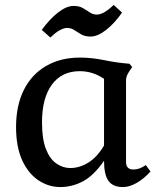

<svg xmlns="http://www.w3.org/2000/svg" viewBox="-20 -743 644 777"><path d="M224 14Q177 14 136 -13Q95 -40 70 -94Q45 -148 45 -229Q45 -316 76.5 -379Q108 -442 166.5 -476Q225 -510 304 -510Q351 -510 402 -499.5Q453 -489 504 -485L515 -472L503 -454Q497 -445 493.5 -436.5Q490 -428 490 -415V-88Q490 -57 520 -57Q545 -57 570 -75L589 -49Q563 -20 533.5 -3Q504 14 478 14Q437 14 419 -11Q401 -36 401 -92Q358 -31 314.5 -8.5Q271 14 224 14ZM264 -63Q302 -63 337.5 -85Q373 -107 401 -154V-424Q355 -455 303 -455Q230 -455 190 -400.5Q150 -346 150 -248Q150 -180 166 -139.5Q182 -99 208.5 -81Q235 -63 264 -63ZM184 -591 149 -622Q181 -666 215 -692.5Q249 -719 278 -719Q300 -719 315 -710.5Q330 -702 343 -693Q356 -684 372 -684Q385 -684 401.5 -693Q418 -702 440 -723L474 -692Q443 -648 409 -621.5Q375 -595 346 -595Q324 -595 308.5 -604Q293 -613 280 -621.5Q267 -630 251 -630Q239 -630 221.5 -620.5Q204 -611 184 -591Z"/></svg>

Font: Gabriela
Style: Regular
Weight: 400
Designer: Eduardo Rodriguez Tunni
Foundry: Eduardo Rodriguez Tunni
Version: Version 2.001;gftools[0.9.26]